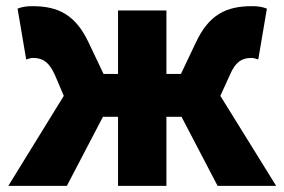

<svg xmlns="http://www.w3.org/2000/svg" viewBox="-20 -603 923 623"><path d="M7 0H197L314 -224H363V0H520V-224H569L686 0H876L695 -292L726 -360C745 -405 768 -415 796 -415C804 -415 811 -412 818 -410L846 -575C831 -581 816 -583 798 -583C714 -583 658 -556 615 -464L567 -363H520V-569H363V-363H316L268 -464C225 -556 168 -583 85 -583C67 -583 52 -581 37 -575L65 -410C72 -412 79 -415 87 -415C115 -415 138 -405 158 -360L187 -292Z"/></svg>

Font: Noto Sans HK Black
Style: Regular
Weight: 900
Designer: Ryoko NISHIZUKA 西塚涼子 (kana, bopomofo & ideographs); Paul D. Hunt (Latin, Greek & Cyrillic); Sandoll Communications 산돌커뮤니
Foundry: Adobe
Version: Version 2.004;hotconv 1.0.118;makeotfexe 2.5.65603